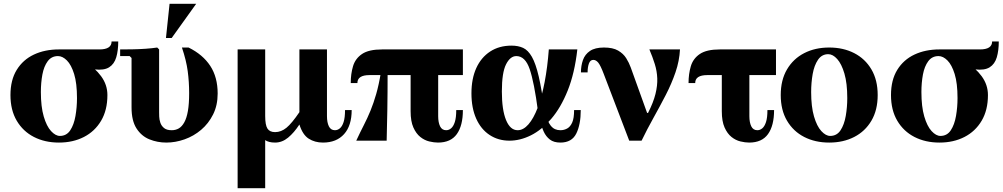

<svg xmlns="http://www.w3.org/2000/svg" viewBox="-20 -740 5274 1010"><path d="M290 -480H503Q567 -480 567 -522H602Q602 -474 591.5 -438.5Q581 -403 554 -386Q527 -369 477 -375L402 -385ZM195 -256Q195 -179 210 -127.5Q225 -76 248.5 -50.5Q272 -25 295 -25L290 10Q216 10 158.5 -19.5Q101 -49 68 -105Q35 -161 35 -240Q35 -319 68 -372.5Q101 -426 158.5 -453Q216 -480 290 -480L285 -445Q251 -445 231 -418Q211 -391 203 -348Q195 -305 195 -256ZM385 -224Q385 -302 370 -350.5Q355 -399 332 -422Q309 -445 285 -445L290 -480Q364 -455 421.5 -419.5Q479 -384 512 -339Q545 -294 545 -240Q545 -161 512 -105Q479 -49 421.5 -19.5Q364 10 290 10L295 -25Q330 -25 349.5 -54.5Q369 -84 377 -130Q385 -176 385 -224Z M855 10Q808 10 766 -7Q724 -24 698 -64.5Q672 -105 672 -175V-435L662 -445H612V-480Q638 -480 674 -480.5Q710 -481 745.5 -483.5Q781 -486 807 -490L817 -480V-149Q817 -142 817.5 -126.5Q818 -111 823.5 -94.5Q829 -78 843 -66.5Q857 -55 883 -55Q904 -55 920.5 -64.5Q937 -74 949.5 -96.5Q962 -119 968.5 -156.5Q975 -194 975 -250Q975 -309 967.5 -365.5Q960 -422 937 -490H972Q1047 -453 1086 -393.5Q1125 -334 1125 -248Q1125 -186 1101 -138Q1077 -90 1038 -57Q999 -24 951 -7Q903 10 855 10ZM853 -540 872 -720H1012L883 -540Z M1555 -85Q1527 -42 1495.5 -16Q1464 10 1427 10Q1393 10 1374 -3.5Q1355 -17 1346.5 -38.5Q1338 -60 1336.5 -84.5Q1335 -109 1335 -130H1230V-480H1375V-130Q1375 -82 1387 -63.5Q1399 -45 1427 -45Q1459 -45 1487 -68Q1515 -91 1555 -150ZM1375 -348V250H1230V-348ZM1679 10Q1636 10 1604 -10.5Q1572 -31 1555 -85V-480H1700V-129Q1700 -96 1710 -75.5Q1720 -55 1742 -55Q1756 -55 1768 -65Q1780 -75 1787.5 -98Q1795 -121 1795 -161H1830Q1830 -79 1790 -34.5Q1750 10 1679 10Z M2415 -345H1924Q1860 -345 1860 -303H1825Q1825 -351 1837 -391.5Q1849 -432 1884.5 -456Q1920 -480 1990 -480H2415ZM2285 -390V-129Q2285 -96 2295 -75.5Q2305 -55 2327 -55Q2341 -55 2353 -65Q2365 -75 2372.5 -98Q2380 -121 2380 -161H2415Q2415 -79 2383 -34.5Q2351 10 2284 10Q2263 10 2238 4Q2213 -2 2191 -19.5Q2169 -37 2154.5 -69.5Q2140 -102 2140 -155V-390ZM1984 -361H2019Q2019 -249 2017.5 -162Q2016 -75 2014 0H1854Q1875 -45 1894 -82Q1913 -119 1929 -158Q1945 -197 1959 -245.5Q1973 -294 1984 -361Z M2660 0Q2601 0 2555.5 -30Q2510 -60 2485 -116Q2460 -172 2460 -249Q2460 -326 2485.5 -382Q2511 -438 2558.5 -469Q2606 -500 2671 -500Q2706 -500 2732 -488Q2758 -476 2778 -441Q2798 -406 2814 -337.5Q2830 -269 2845 -155H2810Q2790 -307 2766.5 -376Q2743 -445 2696 -445Q2664 -445 2642 -401.5Q2620 -358 2620 -259Q2620 -162 2642 -108.5Q2664 -55 2703 -55Q2733 -55 2760 -86Q2787 -117 2808.5 -173.5Q2830 -230 2845 -308Q2860 -386 2867 -480H3017Q3003 -355 2966.5 -264Q2930 -173 2879.5 -114.5Q2829 -56 2772.5 -28Q2716 0 2660 0ZM2928 10Q2893 10 2872.5 -6Q2852 -22 2840.5 -47Q2829 -72 2823 -101Q2817 -130 2810 -155H2845Q2860 -99 2878.5 -77Q2897 -55 2928 -55Q2947 -55 2963.5 -64Q2980 -73 2990 -95.5Q3000 -118 3000 -161H3035Q3035 -85 3011.5 -37.5Q2988 10 2928 10Z M3557 -480Q3554 -420 3533.5 -360Q3513 -300 3482 -240Q3451 -180 3417.5 -120Q3384 -60 3355 0H3290L3384 -146H3389Q3417 -201 3428 -245.5Q3439 -290 3437.5 -328Q3436 -366 3424.5 -403Q3413 -440 3396 -480ZM3157 -490Q3204 -490 3231.5 -474Q3259 -458 3274 -434Q3289 -410 3298 -385L3384 -146L3290 0L3156 -351Q3139 -396 3127 -410.5Q3115 -425 3101 -425Q3085 -425 3078 -406Q3071 -387 3071 -359H3036Q3036 -394 3046.5 -424Q3057 -454 3083.5 -472Q3110 -490 3157 -490Z M4062 -345H3701Q3637 -345 3637 -303H3602Q3602 -351 3614 -391.5Q3626 -432 3661.5 -456Q3697 -480 3767 -480H4062ZM3922 -390V-129Q3922 -96 3932 -75.5Q3942 -55 3964 -55Q3978 -55 3990 -65Q4002 -75 4009.5 -98Q4017 -121 4017 -161H4052Q4052 -79 4020 -34.5Q3988 10 3921 10Q3900 10 3875 4Q3850 -2 3828 -19.5Q3806 -37 3791.5 -69.5Q3777 -102 3777 -155V-390Z M4342 -490Q4416 -490 4473.5 -460.5Q4531 -431 4564 -375Q4597 -319 4597 -240Q4597 -161 4564 -105Q4531 -49 4473.5 -19.5Q4416 10 4342 10Q4268 10 4210.5 -19.5Q4153 -49 4120 -105Q4087 -161 4087 -240Q4087 -319 4120 -375Q4153 -431 4210.5 -460.5Q4268 -490 4342 -490ZM4347 -25Q4382 -25 4401.5 -54.5Q4421 -84 4429 -130Q4437 -176 4437 -224Q4437 -302 4422 -353Q4407 -404 4384 -429.5Q4361 -455 4337 -455Q4303 -455 4283 -425.5Q4263 -396 4255 -350.5Q4247 -305 4247 -256Q4247 -179 4262 -127.5Q4277 -76 4300.5 -50.5Q4324 -25 4347 -25Z M4922 -480H5135Q5199 -480 5199 -522H5234Q5234 -474 5223.5 -438.5Q5213 -403 5186 -386Q5159 -369 5109 -375L5034 -385ZM4827 -256Q4827 -179 4842 -127.5Q4857 -76 4880.5 -50.5Q4904 -25 4927 -25L4922 10Q4848 10 4790.5 -19.5Q4733 -49 4700 -105Q4667 -161 4667 -240Q4667 -319 4700 -372.5Q4733 -426 4790.5 -453Q4848 -480 4922 -480L4917 -445Q4883 -445 4863 -418Q4843 -391 4835 -348Q4827 -305 4827 -256ZM5017 -224Q5017 -302 5002 -350.5Q4987 -399 4964 -422Q4941 -445 4917 -445L4922 -480Q4996 -455 5053.5 -419.5Q5111 -384 5144 -339Q5177 -294 5177 -240Q5177 -161 5144 -105Q5111 -49 5053.5 -19.5Q4996 10 4922 10L4927 -25Q4962 -25 4981.5 -54.5Q5001 -84 5009 -130Q5017 -176 5017 -224Z"/></svg>

Font: Brygada 1918
Style: Regular
Weight: 400
Designer: Mateusz Machalski | Borys Kosmynka | Przemek Hoffer
Foundry: NIEPODLEGLA 2018
Version: Version 3.006